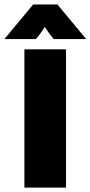

<svg xmlns="http://www.w3.org/2000/svg" viewBox="-61 -848 409 868"><path d="M49.3 0V-625H237.5V0ZM-41 -671.5 88.9 -827.8H198.6L328.5 -671.5H181.9Q171.5 -683.3 161.1 -697.6Q150.7 -711.8 141.7 -725.7Q132.6 -711.8 122.2 -697.6Q111.8 -683.3 101.4 -671.5Z"/></svg>

Font: Afacad Flux Black
Style: Regular
Weight: 900
Designer: Kristian Moeller
Foundry: Dicotype
Version: Version 1.100